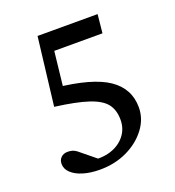

<svg xmlns="http://www.w3.org/2000/svg" viewBox="-111 -662 694 760"><g transform="rotate(-20 236.0 -282.0)"><path d="M182.6 8.8Q143.6 8.8 112.8 -0.5Q82 -9.8 64.5 -26.4Q46.9 -43 46.9 -64.5Q46.9 -81.1 57.6 -91.3Q68.4 -101.6 85 -101.6Q100.6 -101.6 111.3 -96.7Q122.1 -91.8 139.6 -76.2L203.1 -24.4L156.2 -38.1Q205.1 -30.3 243.2 -42.5Q281.2 -54.7 303.7 -83Q326.2 -111.3 326.2 -149.4Q326.2 -190.4 306.2 -216.3Q286.1 -242.2 236.3 -258.8Q186.5 -275.4 96.7 -287.1L130.9 -573.2H383.8L376 -495.1H172.9L153.3 -318.4L127 -356.4Q277.3 -340.8 344.2 -295.4Q411.1 -250 411.1 -170.9Q411.1 -122.1 379.9 -81.1Q348.6 -40 297.4 -15.6Q246.1 8.8 182.6 8.8Z"/></g></svg>

Font: Crimson Pro ExtraLight
Style: Regular
Weight: 400
Version: Version 1.002